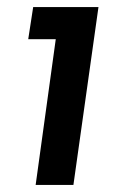

<svg xmlns="http://www.w3.org/2000/svg" viewBox="-20 -524 344 544"><path d="M81 0 138 -413H60L74 -504H259L188 0Z"/></svg>

Font: Finlandica Medium
Style: Italic
Weight: 500
Italic angle: -8°
Designer: Niklas Ekholm, Juho Hiilivirta, Jaakko Suomalainen
Foundry: Helsinki Type Studio
Version: Version 1.063